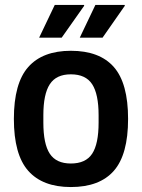

<svg xmlns="http://www.w3.org/2000/svg" viewBox="-20 -743 573 775"><path d="M138 -591 201 -723H319L320 -720L229 -591ZM302 -591 365 -723H483L484 -720L394 -591ZM266 12Q152 12 94 -53.5Q36 -119 36 -263Q36 -407 94 -472.5Q152 -538 266 -538Q382 -538 439.5 -472.5Q497 -407 497 -263Q497 -119 439.5 -53.5Q382 12 266 12ZM266 -83Q326 -83 352 -122.5Q378 -162 378 -248V-278Q378 -363 352 -403Q326 -443 266 -443Q207 -443 181 -403Q155 -363 155 -278V-248Q155 -162 181 -122.5Q207 -83 266 -83Z"/></svg>

Font: Archivo SemiCondensed SemiBold
Style: Regular
Weight: 600
Width: 4
Designer: Hector Gatti
Foundry: Omnibus-Type
Version: Version 2.001; ttfautohint (v1.8.3)